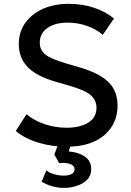

<svg xmlns="http://www.w3.org/2000/svg" viewBox="-20 -734 668 980"><path d="M319 15Q246.5 15 177.2 -5.5Q108 -26 60.5 -65.5L115.5 -151Q153 -118.5 208 -100.2Q263 -82 319.5 -82Q388 -82 430.2 -108Q472.5 -134 472.5 -184Q472.5 -221.5 443.8 -247.5Q415 -273.5 337.5 -295.5L265.5 -316.5Q166 -345 121 -392Q76 -439 76 -509Q76 -570.5 108.8 -616.8Q141.5 -663 199 -688.8Q256.5 -714.5 330.5 -714.5Q401 -714.5 461.5 -694Q522 -673.5 561.5 -639L504.5 -556Q472 -585 424.2 -601.8Q376.5 -618.5 325.5 -618.5Q262 -618.5 222.5 -591.5Q183 -564.5 183 -515Q183 -479 211.2 -456Q239.5 -433 317 -410.5L393 -388Q490 -359 535 -313.5Q580 -268 580 -195Q580 -101.5 511.2 -43.2Q442.5 15 319 15ZM309 225Q274.5 225 244.8 216.2Q215 207.5 192.5 193L217 135Q229.5 148 256 155.2Q282.5 162.5 305.5 162.5Q326.5 162.5 343.5 155Q360.5 147.5 360.5 129.5Q360.5 110 335.5 102.2Q310.5 94.5 282 99L257.5 55L285 -20H349L331 39Q381.5 43 413.5 65.5Q445.5 88 445.5 128.5Q445.5 163 423.8 184.2Q402 205.5 370.5 215.2Q339 225 309 225Z"/></svg>

Font: Geologica
Style: Regular
Weight: 400
Designer: Sindre Bremnes, Frode Helland
Foundry: Monokrom Skriftforlag AS
Version: Version 1.010; ttfautohint (v1.8.4.7-5d5b);gftools[0.9.28]